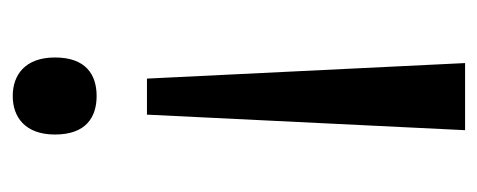

<svg xmlns="http://www.w3.org/2000/svg" viewBox="-250 -336 768 309"><g transform="rotate(-90 134.5 -182.0)"><path d="M196 -478C196 -526 168 -546 134 -546C100 -546 72 -526 72 -478C72 -428 100 -411 134 -411C168 -411 196 -428 196 -478ZM104 -330 79 182H187L162 -330Z"/></g></svg>

Font: Noto Sans Miao
Style: Regular
Weight: 400
Designer: Monotype Design Team
Foundry: Monotype Imaging Inc.
Version: Version 2.003